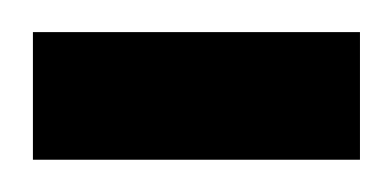

<svg xmlns="http://www.w3.org/2000/svg" viewBox="-39 -99 243 119"><path d="M-18.6 -79.1H184.1V0H-18.6Z"/></svg>

Font: LaylaRuqaa
Style: Regular
Weight: 400
Version: Version 2.0